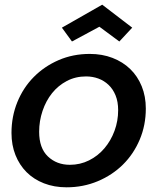

<svg xmlns="http://www.w3.org/2000/svg" viewBox="-20 -790 678 819"><path d="M602 -327Q602 -256 576 -194.5Q550 -133 504.5 -88Q459 -43 397 -17Q335 9 264 9Q211 9 167.5 -8Q124 -25 93.5 -55.5Q63 -86 46 -128.5Q29 -171 29 -223Q29 -293 54 -354.5Q79 -416 124 -461.5Q169 -507 230 -533.5Q291 -560 363 -560Q416 -560 460 -543Q504 -526 535.5 -495.5Q567 -465 584.5 -422Q602 -379 602 -327ZM147 -228Q147 -158 184.5 -122.5Q222 -87 278 -87Q322 -87 360 -106Q398 -125 425.5 -157.5Q453 -190 468.5 -232Q484 -274 484 -320Q484 -356 473 -383Q462 -410 443 -428Q424 -446 399.5 -455Q375 -464 347 -464Q302 -464 265 -444.5Q228 -425 202 -392.5Q176 -360 161.5 -317Q147 -274 147 -228ZM544 -672 489 -613 404 -676 287 -613 244 -672 416 -770Z"/></svg>

Font: SVN-Poppins Medium
Style: Italic
Weight: 500
Italic angle: -10°
Designer: Ninad Kale (Devanagari), Jonny Pinhorn (Latin)
Foundry: Indian Type Foundry
Version: Version 3.002 2017; ttfautohint (v1.8.3)